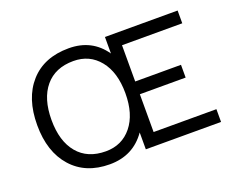

<svg xmlns="http://www.w3.org/2000/svg" viewBox="-109 -860 1299 1060"><g transform="rotate(-20 540.0 -330.0)"><path d="M659 -75H1028V0H586V-99Q510 10 372 10Q231 10 149.5 -81.5Q68 -173 68 -330Q68 -488 149.5 -579Q231 -670 376 -670Q512 -670 586 -563V-660H1013V-585H659V-372H928V-297H659ZM376 -65Q471 -65 528.5 -136Q586 -207 586 -330Q586 -453 528.5 -524Q471 -595 376 -595Q269 -595 210.5 -525Q152 -455 152 -330Q152 -205 210.5 -135Q269 -65 376 -65Z"/></g></svg>

Font: Work Sans
Style: Regular
Weight: 400
Designer: Wei Huang
Foundry: Wei Huang
Version: Version 1.032;PS 001.032;hotconv 1.0.70;makeotf.lib2.5.58329